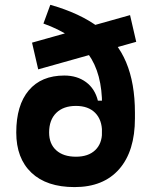

<svg xmlns="http://www.w3.org/2000/svg" viewBox="-20 -760 626 790"><path d="M398.9 -132.8 399.9 -325.2Q400.9 -457.5 343.3 -537.6Q285.6 -617.7 158.7 -663.1L187 -740.2Q309.1 -705.6 386 -647.7Q462.9 -589.8 499 -503.7Q535.2 -417.5 535.2 -296.4V-272.9ZM292.5 -115.2Q343.3 -115.2 371.6 -142.1Q399.9 -168.9 399.9 -216.3Q399.9 -267.1 371.6 -295.7Q343.3 -324.2 292.5 -324.2Q240.7 -324.2 211.4 -295.4Q182.1 -266.6 182.1 -214.8Q182.1 -168 211.4 -141.6Q240.7 -115.2 292.5 -115.2ZM286.6 9.8Q171.9 9.8 109.4 -49.3Q46.9 -108.4 46.9 -214.8Q46.9 -327.1 98.4 -388.2Q149.9 -449.2 244.6 -449.2Q297.4 -449.2 334 -422.1Q370.6 -395 382.8 -345.7H422.4L421.4 -199.2L535.2 -272.9Q535.2 -138.2 470.5 -64.2Q405.8 9.8 286.6 9.8ZM137.2 -474.6 111.8 -584.5 515.1 -697.8 540.5 -587.9Z"/></svg>

Font: Cascadia Mono
Style: Regular
Weight: 400
Monospace: yes
Designer: Aaron Bell
Foundry: Saja Typeworks
Version: Version 2404.023